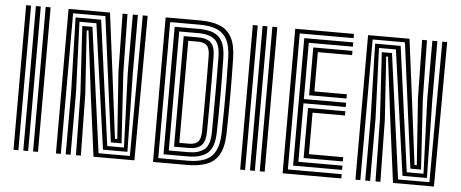

<svg xmlns="http://www.w3.org/2000/svg" viewBox="-48 -808 2210 921"><g transform="rotate(5 1057.0 -348.0)"><path d="M137.4 0V-696H161.1V0ZM43.2 0V-696H66.8V0ZM90.3 0V-696H113.8V0Z M247.5 0V-696H447L483.2 -414L523.6 -94.6H534.7L512.2 -415L507.6 -696H531.2L535.8 -415L556.8 -75.7H505.4L426.5 -677.1H271V0ZM294.5 0V-298.6L284.6 -658.2H407.6L489.7 -56.8H570.2L557.1 -415L556.9 -696H581.3L581.4 -415L588.5 -37.8H470.8L386.5 -639.2H304.9L318.1 -298.6V0ZM344 0 339.4 -298.6 320.2 -620.3H369.2L451.1 -18.9H601.9L604.8 -696H628.3L625.4 0H428.4L389.1 -299.2L351.8 -601.4H342.9L362.9 -298.6L367.6 0Z M715 0V-696H880.2Q937.3 -696 975.5 -680.7Q1013.8 -665.4 1033.5 -628.8Q1053.3 -592.3 1054.5 -528.6Q1055.5 -481.3 1056 -437.7Q1056.5 -394 1056.5 -351Q1056.5 -308 1056 -263Q1055.5 -218 1054.5 -168.2Q1053.3 -101.9 1032.3 -65.3Q1011.4 -28.8 972.8 -14.4Q934.3 0 880 0ZM738.5 -20.5H880Q928 -20.5 961.2 -33.5Q994.3 -46.6 1012.1 -78.8Q1029.9 -111.1 1031 -168.6Q1032.5 -234.7 1032.9 -292.2Q1033.2 -349.6 1032.8 -406.7Q1032.3 -463.8 1031 -528.2Q1029.9 -585.3 1012.3 -617.4Q994.6 -649.5 961.5 -662.5Q928.3 -675.5 880.2 -675.5H738.5ZM762 -41V-655H880.2Q919.6 -655 947.7 -644.3Q975.8 -633.5 991.1 -605.9Q1006.4 -578.2 1007.5 -527.6Q1008.5 -479.8 1009 -435.8Q1009.5 -391.7 1009.5 -348.7Q1009.5 -305.7 1009 -261.5Q1008.5 -217.2 1007.5 -169.2Q1005.9 -94.9 973.7 -67.9Q941.6 -41 880 -41ZM785.6 -61.5H880Q928.8 -61.5 956.2 -83.2Q983.6 -104.9 983.9 -168.2Q984.4 -224.6 984.6 -284.8Q984.8 -345 984.7 -406.6Q984.6 -468.2 983.9 -528.6Q983.6 -590.4 956.8 -612.5Q930.1 -634.5 880.2 -634.5H785.6ZM809.1 -81.8V-614.2H880.2Q921.2 -614.2 940.7 -595.1Q960.1 -576 960.4 -528.6Q960.9 -472.5 961.1 -412.2Q961.3 -351.8 961.2 -290.2Q961.1 -228.5 960.4 -168.2Q960.1 -120.6 940.8 -101.2Q921.4 -81.8 880 -81.8ZM832.8 -102.3H880Q908.8 -102.3 922.6 -116.6Q936.4 -130.8 936.7 -168.2Q937.1 -224.2 937.3 -268.2Q937.5 -312.3 937.5 -352Q937.5 -391.7 937.3 -434Q937.1 -476.3 936.7 -528.8Q936.4 -566.9 922 -580.3Q907.6 -593.7 880.2 -593.7H832.8Z M1228.9 0V-696H1252.6V0ZM1134.7 0V-696H1158.3V0ZM1181.8 0V-696H1205.3V0Z M1339 0V-696H1621.8V-675.5H1362.5V-20.5H1621.8V0ZM1433.1 -81.8V-322.7H1613V-302.2H1456.8V-102.3H1621.8V-81.8ZM1386 -41V-655H1621.8V-634.5H1409.6V-363.7H1613V-343.2H1409.6V-61.5H1621.8V-41ZM1433.1 -384V-614.2H1621.8V-593.7H1456.8V-404.5H1613V-384Z M1689.7 0V-696H1889.2L1925.5 -414L1965.9 -94.6H1976.9L1954.5 -415L1949.9 -696H1973.4L1978 -415L1999 -75.7H1947.6L1868.8 -677.1H1713.3V0ZM1736.8 0V-298.6L1726.9 -658.2H1849.9L1931.9 -56.8H2012.5L1999.3 -415L1999.2 -696H2023.5L2023.6 -415L2030.7 -37.8H1913L1828.7 -639.2H1747.2L1760.3 -298.6V0ZM1786.3 0 1781.6 -298.6 1762.4 -620.3H1811.5L1893.3 -18.9H2044.2L2047.1 -696H2070.6L2067.7 0H1870.6L1831.3 -299.2L1794 -601.4H1785.1L1805.2 -298.6L1809.8 0Z"/></g></svg>

Font: Big Shoulders Inline Display SC Thin
Style: Regular
Weight: 100
Designer: Patric King
Foundry: XO Type Co
Version: Version 2.002